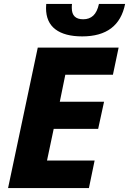

<svg xmlns="http://www.w3.org/2000/svg" viewBox="-20 -956 656 976"><path d="M21 0 172 -714H583L554 -576H312L284 -439H509L479 -301H253L219 -140H461L432 0ZM398 -771Q309 -771 261.5 -807Q214 -843 214 -915Q214 -925 215 -936H346Q345 -928 345 -925Q345 -922 345 -915Q345 -858 403 -858Q434 -858 454 -876.5Q474 -895 483 -936H616Q583 -771 398 -771Z"/></svg>

Font: Noto Sans ExtraBold
Style: Italic
Weight: 800
Italic angle: -12°
Designer: Monotype Design Team
Foundry: Monotype Imaging Inc.
Version: Version 2.013; ttfautohint (v1.8.4.7-5d5b)